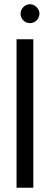

<svg xmlns="http://www.w3.org/2000/svg" viewBox="-20 -885 235 905"><path d="M137 0H58V-700H137ZM121 -776Q103 -776 90 -789Q77 -802 77 -821Q77 -838 90 -851.5Q103 -865 121 -865Q139 -865 152.5 -851.5Q166 -838 166 -821Q166 -802 152.5 -789Q139 -776 121 -776Z"/></svg>

Font: Kulim Park
Style: Regular
Weight: 400
Designer: Noponies / Dale Sattler
Foundry: Noponies
Version: Version 1.000; ttfautohint (v1.8.3)